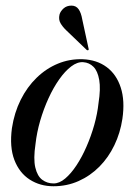

<svg xmlns="http://www.w3.org/2000/svg" viewBox="-20 -655 479 684"><path d="M274.5 -444Q325 -442 360 -416Q395 -390 410.2 -343Q425.5 -296 416 -231.5Q408.5 -181.5 387.5 -137.8Q366.5 -94 334 -61.2Q301.5 -28.5 260 -10Q218.5 8.5 170.5 8.5Q123 8.5 86 -15.2Q49 -39 31.2 -85.2Q13.5 -131.5 22.5 -198.5Q31 -254 53.8 -299.5Q76.5 -345 110.5 -378Q144.5 -411 186.2 -428.2Q228 -445.5 274.5 -444ZM171 -1.5Q191.5 -1.5 212.2 -19Q233 -36.5 252.5 -66Q272 -95.5 288.2 -132.8Q304.5 -170 315.8 -210Q327 -250 331 -288Q339 -338.5 333.5 -370.2Q328 -402 313 -417Q298 -432 276.5 -433.5Q255.5 -435 233.5 -418.2Q211.5 -401.5 190.8 -372Q170 -342.5 152.8 -304.8Q135.5 -267 123.2 -225Q111 -183 106.5 -142Q98.5 -89 105.8 -58.2Q113 -27.5 130.5 -14.5Q148 -1.5 171 -1.5ZM273 -586 295.5 -482Q296 -480.5 296 -479Q296 -477.5 294.5 -476.5Q293.5 -475.5 292 -475.8Q290.5 -476 289 -477L215.5 -547.5Q203 -559.5 195.5 -572.5Q188 -585.5 192 -603Q195 -614.5 206.2 -624.8Q217.5 -635 234.5 -635Q251 -635 260 -622.2Q269 -609.5 273 -586Z"/></svg>

Font: Fraunces 120pt
Style: Italic
Weight: 400
Italic angle: -16°
Version: Version 1.000;[b76b70a41]